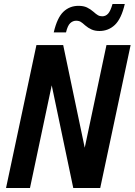

<svg xmlns="http://www.w3.org/2000/svg" viewBox="-20 -934 669 954"><path d="M10 0 161 -710H294L401 -200L509 -710H629L478 0H344L237 -510L129 0ZM474 -780Q452 -780 435 -787.5Q418 -795 403 -808Q390 -820 381 -825.5Q372 -831 358 -831Q342 -831 329 -819Q316 -807 308 -773H247Q264 -846 295 -875.5Q326 -905 370 -905Q395 -905 412 -897Q429 -889 445 -875Q457 -864 466.5 -858.5Q476 -853 488 -853Q505 -853 517 -866Q529 -879 539 -914H600Q583 -841 551 -810.5Q519 -780 474 -780Z"/></svg>

Font: Geist Mono SemiBold
Style: Italic
Weight: 600
Italic angle: -12°
Monospace: yes
Designer: Basement.studio, Andrés Briganti, Mateo Zaragoza
Foundry: Basement.studio, Vercel, Andrés Briganti, Guido Ferreyra, Mateo Zaragoza
Version: Version 1.500; ttfautohint (v1.8.4.7-5d5b)